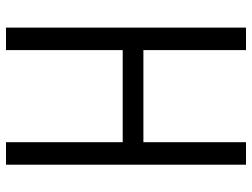

<svg xmlns="http://www.w3.org/2000/svg" viewBox="-120 -720 840 640"><g transform="rotate(90 300.0 -400.0)"><path d="M454 0V-800H529V0ZM72 0V-800H147V0ZM101 -389V-458H500V-389Z"/></g></svg>

Font: Victor Mono
Style: Regular
Weight: 400
Monospace: yes
Designer: Rune Bjørnerås
Version: Version 1.561;gftools[0.9.30]